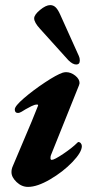

<svg xmlns="http://www.w3.org/2000/svg" viewBox="-20 -719 380 753"><path d="M25 -44Q25 -56 30 -67L104 -242L129 -304Q131 -309 125 -309Q116 -309 103 -302.5Q90 -296 80.5 -290.5Q71 -285 65 -281Q57 -276 50 -276Q38 -276 38 -290Q38 -303 74 -334Q110 -365 156 -395.5Q202 -426 226 -434Q234 -436 239 -436Q258 -436 275 -422.5Q292 -409 292 -393L290 -385L180 -111Q178 -107 178 -99Q178 -92 183 -92Q193 -92 228 -115.5Q263 -139 283 -159Q286 -162 287 -162Q293 -162 297 -157Q301 -152 301 -146Q301 -122 264 -83.5Q227 -45 176.5 -15.5Q126 14 90 14Q65 14 45 -5Q25 -24 25 -44ZM248 -483 137 -606Q114 -631 114 -647Q114 -661 137 -680Q160 -699 177 -699Q189 -699 198 -690.5Q207 -682 216 -662L289 -500Q293 -492 293 -482Q293 -466 279 -466Q265 -466 248 -483Z"/></svg>

Font: EB Garamond ExtraBold
Style: Italic
Weight: 800
Italic angle: -17.2°
Designer: Georg Duffner and Octavio Pardo
Foundry: Georg Duffner
Version: Version 1.000